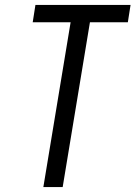

<svg xmlns="http://www.w3.org/2000/svg" viewBox="-20 -755 547 775"><path d="M155 0 265 -665H112L123 -735H507L496 -665H343L233 0Z"/></svg>

Font: Iosevka Term Curly
Style: Italic
Weight: 400
Italic angle: -9°
Designer: Belleve Invis
Foundry: Belleve Invis
Version: Version 32.3.0